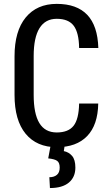

<svg xmlns="http://www.w3.org/2000/svg" viewBox="-20 -741 554 980"><path d="M481.4 -212.4Q479.5 -103 424.8 -46.4Q370.1 10.3 269.5 10.3Q167.5 10.3 110.8 -58.3Q54.2 -127 54.2 -256.3V-453.6Q54.2 -582.5 111.3 -651.9Q168.5 -721.2 269.5 -721.2Q372.1 -721.2 425.3 -665.3Q478.5 -609.4 481.9 -496.1H383.8Q382.8 -574.2 356.2 -609.6Q329.6 -645 269.5 -645Q211.4 -645 181.6 -597.2Q151.9 -549.3 151.9 -455.1V-256.3Q151.9 -160.6 180.9 -112.8Q210 -64.9 269.5 -64.9Q328.6 -64.9 355.5 -98.9Q382.3 -132.8 383.8 -212.4ZM310.1 2 305.7 30.3Q331.1 35.2 347.9 54.7Q364.7 74.2 364.7 114.3Q364.7 163.1 331.5 190.9Q298.3 218.8 234.9 218.8L231.9 163.6Q255.9 163.6 270.3 151.6Q284.7 139.6 284.7 114.3Q284.7 89.4 271.7 80.1Q258.8 70.8 226.1 67.4L238.3 2Z"/></svg>

Font: Franco
Style: Regular
Weight: 400
Designer: Google
Version: Version 1.200311; 2013